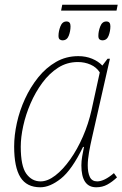

<svg xmlns="http://www.w3.org/2000/svg" viewBox="-20 -784 519 814"><path d="M239 -739 244 -764H479L474 -739ZM245 -613Q238 -613 233 -617Q228 -621 228 -632Q228 -651 236 -672Q244 -693 262 -693Q279 -693 279 -673Q279 -652 271.5 -632.5Q264 -613 245 -613ZM414 -613Q407 -613 402 -617Q397 -621 397 -632Q397 -651 405 -672Q413 -693 431 -693Q448 -693 448 -673Q448 -652 440.5 -632.5Q433 -613 414 -613ZM151 10Q93 10 66.5 -32.5Q40 -75 40 -163Q40 -210 51.5 -262.5Q63 -315 86 -365Q109 -415 142 -456Q175 -497 217.5 -521.5Q260 -546 312 -546Q344 -546 370.5 -535Q397 -524 414 -506L436 -535H446L370 -200Q363 -170 357.5 -138.5Q352 -107 352 -83Q352 -52 361 -33.5Q370 -15 392 -15Q422 -15 463 -50L476 -32Q456 -13 435 -1.5Q414 10 388 10Q325 10 325 -83Q325 -101 328.5 -121.5Q332 -142 336 -161H332Q285 -64 238.5 -27Q192 10 151 10ZM152 -15Q182 -15 214.5 -40Q247 -65 277.5 -108Q308 -151 331.5 -205Q355 -259 368 -317L403 -477Q389 -499 364 -510Q339 -521 310 -521Q264 -521 226.5 -497Q189 -473 159.5 -433Q130 -393 109.5 -345.5Q89 -298 78.5 -250Q68 -202 68 -162Q68 -80 91.5 -47.5Q115 -15 152 -15Z"/></svg>

Font: Noto Serif Thin
Style: Italic
Weight: 100
Italic angle: -12°
Designer: Monotype Design Team
Foundry: Monotype Imaging Inc.
Version: Version 2.014; ttfautohint (v1.8.4.7-5d5b)